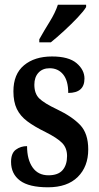

<svg xmlns="http://www.w3.org/2000/svg" viewBox="-20 -786 422 816"><path d="M184 10Q103 10 65 -18.5Q27 -47 27 -98Q27 -135 47.5 -150Q68 -165 95 -165Q95 -108 118.5 -74.5Q142 -41 186 -41Q227 -41 246 -63Q265 -85 265 -123Q265 -157 244 -178.5Q223 -200 173 -225Q126 -248 96 -270.5Q66 -293 51.5 -323Q37 -353 37 -398Q37 -471 82 -508.5Q127 -546 201 -546Q272 -546 305.5 -517.5Q339 -489 339 -452Q339 -391 270 -391Q270 -443 248.5 -469.5Q227 -496 191 -496Q161 -496 143.5 -477Q126 -458 126 -426Q126 -388 147 -367.5Q168 -347 223 -321Q286 -291 320.5 -255Q355 -219 355 -151Q355 -78 310.5 -34Q266 10 184 10ZM147 -619Q167 -655 191 -693.5Q215 -732 226 -766H346V-756Q336 -739 310 -711.5Q284 -684 253 -655.5Q222 -627 196 -606H147Z"/></svg>

Font: Noto Serif Ethiopic ExtraCondensed SemiBold
Style: Regular
Weight: 600
Width: 2
Designer: Monotype Design Team
Foundry: Monotype Imaging Inc.
Version: Version 2.102; ttfautohint (v1.8.4.7-5d5b)